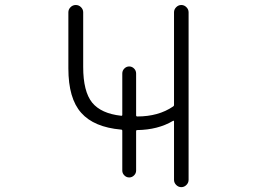

<svg xmlns="http://www.w3.org/2000/svg" viewBox="-20 -774 1040 772"><path d="M471.7 -248Q471.7 -252.9 466.8 -252.9Q357.4 -262.7 306.6 -320.3Q254.9 -377.9 254.9 -499V-724.6Q254.9 -736.3 263.7 -745.1Q272.5 -753.9 284.7 -753.9Q296.9 -753.9 305.7 -745.1Q314.5 -736.3 314.5 -724.6V-504.9Q314.5 -406.2 350.6 -361.3Q386.7 -317.4 466.8 -308.6Q471.7 -307.6 471.7 -312.5V-478.5Q471.7 -490.2 480 -498.5Q488.3 -506.8 499.5 -506.8Q510.7 -506.8 519 -498.5Q527.3 -490.2 527.3 -478.5V-310.5Q527.3 -305.7 532.2 -305.7Q617.2 -305.7 675.8 -345.7Q679.7 -347.7 679.7 -351.6V-724.6Q679.7 -736.3 688.5 -745.1Q697.3 -753.9 709 -753.9Q720.7 -753.9 729.5 -745.1Q738.3 -736.3 738.3 -724.6V-50.8Q738.3 -39.1 729.5 -30.3Q720.7 -21.5 709 -21.5Q697.3 -21.5 688.5 -30.3Q679.7 -39.1 679.7 -50.8V-285.2Q679.7 -290 675.8 -288.1Q615.2 -252 531.2 -251Q527.3 -251 527.3 -246.1V-87.9Q527.3 -77.1 519 -68.8Q510.7 -60.5 499.5 -60.5Q488.3 -60.5 480 -68.8Q471.7 -77.1 471.7 -87.9Z"/></svg>

Font: Gen Jyuu Gothic L Monospace Light
Style: Regular
Weight: 300
Designer: [Source Han Sans]
Ryoko NISHIZUKA  (kana & ideographs); Paul D. Hunt (Latin, Greek & Cyrillic); Wenlong ZHANG  (bopomofo
Version: Version 1.002.20150607